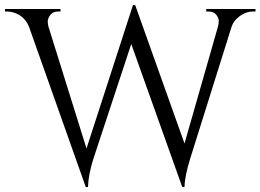

<svg xmlns="http://www.w3.org/2000/svg" viewBox="-30 -736 1042 768"><path d="M992 -700C992 -700 795 -700 795 -700C795 -700 795 -690 795 -690C795 -690 804 -690 804 -690C804 -690 804 -690 804 -690C818 -690 828 -686 835 -677C842 -668 845 -660 845 -653C845 -645 844 -637 842 -630C842 -630 708 -162 708 -162C708 -162 511 -715 511 -715C511 -715 502 -716 502 -716C502 -716 316 -142 316 -142C316 -142 164 -629 164 -629C164 -629 164 -629 164 -629C162 -636 161 -643 161 -651C161 -659 165 -668 172 -677C179 -686 189 -690 203 -690C203 -690 212 -690 212 -690C212 -690 212 -700 212 -700C212 -700 -10 -700 -10 -700C-10 -700 -10 -690 -10 -690C-10 -690 -2 -690 -2 -690C-2 -690 -2 -690 -2 -690C15 -690 32 -685 49 -675C66 -664 78 -649 86 -629C86 -629 313 12 313 12C313 12 322 12 322 12C322 12 322 12 322 12C323 -21 330 -58 343 -99C343 -99 495 -560 495 -560C495 -560 699 12 699 12C699 12 708 12 708 12C708 12 708 12 708 12C709 -20 717 -57 730 -99C730 -99 896 -628 896 -628C896 -628 896 -628 896 -628C901 -642 908 -654 919 -663C919 -663 919 -663 919 -663C938 -681 959 -690 984 -690C984 -690 992 -690 992 -690C992 -690 992 -700 992 -700Z"/></svg>

Font: Cinzel Utterance
Style: Regular
Weight: 500
Designer: Natanael Gama
Foundry: ""
Version: ""